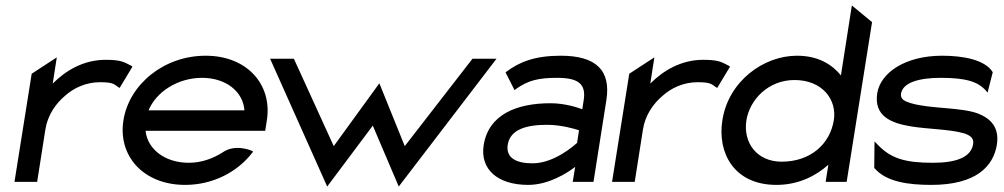

<svg xmlns="http://www.w3.org/2000/svg" viewBox="-20 -666 3675 703"><path d="M33 0H116L146 -191C154 -244 184 -287 219 -316C249 -343 294 -365 346 -365C391 -365 397 -359 413 -347L418 -344L465 -422L461 -425C435 -438 425 -447 367 -447C286 -447 221 -408 173 -360L188 -456L96 -396Z M432 -226C411 -95 505 11 658 11C759 11 849 -36 903 -106L907 -111L902 -114C902 -114 842 -141 795 -108C759 -85 717 -70 671 -70C585 -70 520 -119 513 -187H951L957 -225C978 -356 885 -462 733 -462C580 -462 453 -357 432 -226ZM524 -262C552 -330 631 -381 720 -381C807 -381 870 -331 875 -262Z M969 -451 1178 17 1345 -206 1440 17 1798 -451H1710L1462 -131L1369 -361L1202 -131L1056 -451Z M1751 -135C1737 -46 1802 11 1914 11C1990 11 2059 -34 2086 -55L2077 0H2153L2200 -298C2218 -409 2162 -462 2033 -462C1940 -462 1883 -440 1835 -404L1831 -401L1864 -336L1869 -340C1914 -372 1952 -381 2020 -381C2097 -381 2127 -359 2117 -298L2112 -266C2096 -272 2049 -288 1996 -288C1870 -288 1769 -246 1751 -135ZM1839 -136C1848 -193 1909 -209 1983 -209C2035 -209 2085 -194 2100 -189L2093 -143C2082 -133 2009 -68 1930 -68C1868 -68 1832 -89 1839 -136Z M2221 0H2304L2334 -191C2342 -244 2372 -287 2407 -316C2437 -343 2482 -365 2534 -365C2579 -365 2585 -359 2601 -347L2606 -344L2653 -422L2649 -425C2623 -438 2613 -447 2555 -447C2474 -447 2409 -408 2361 -360L2376 -456L2284 -396Z M2625 -226C2606 -108 2666 11 2823 11C2903 11 2968 -22 3013 -63L3003 0H3080L3173 -585L3099 -646L3059 -390C3027 -429 2977 -462 2898 -462C2775 -462 2647 -368 2625 -226ZM2713 -226C2725 -300 2792 -373 2889 -373C2993 -373 3045 -299 3033 -226C3019 -138 2947 -74 2842 -74C2750 -74 2700 -145 2713 -226Z M3192 -325C3179 -241 3242 -215 3317 -203C3378 -193 3457 -193 3509 -178C3531 -171 3547 -161 3543 -138C3535 -89 3479 -70 3396 -70C3295 -70 3241 -85 3191 -139L3182 -148L3181 -51L3183 -49C3226 0 3306 11 3390 11C3554 11 3617 -57 3630 -136C3640 -201 3606 -232 3562 -250C3498 -274 3387 -267 3316 -288C3293 -295 3276 -302 3279 -323C3286 -365 3348 -381 3424 -381C3517 -381 3561 -367 3590 -334L3596 -327L3615 -402L3614 -403C3586 -447 3507 -462 3430 -462C3293 -462 3204 -399 3192 -325Z"/></svg>

Font: Charger Pro
Style: BdExtObl
Weight: 700
Designer: Jasper
Foundry: Cannot Into Space Fonts
Version: Version 1.09